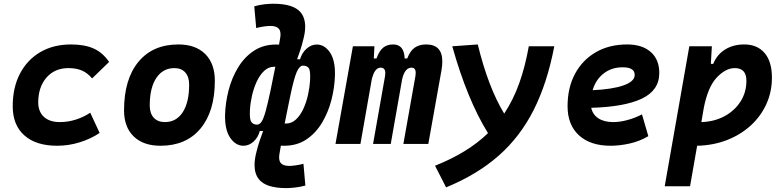

<svg xmlns="http://www.w3.org/2000/svg" viewBox="-20 -763 4142 1018"><path d="M297.4 -115.7Q341.3 -115.7 383.5 -129.4Q425.8 -143.1 458.5 -165.5L508.3 -58.1Q462.4 -27.3 403.6 -8.8Q344.7 9.8 283.2 9.8Q170.9 9.8 109.1 -45.2Q47.4 -100.1 47.4 -199.7Q47.4 -298.8 85.7 -372.3Q124 -445.8 193.6 -486.6Q263.2 -527.3 356.4 -527.3Q429.2 -527.3 477.3 -505.4Q525.4 -483.4 558.6 -434.6L468.3 -347.2Q444.3 -376 414.6 -388.9Q384.8 -401.9 342.8 -401.9Q270.5 -401.9 226.8 -352.1Q183.1 -302.2 182.6 -220.2Q183.1 -170.4 213.1 -143.1Q243.2 -115.7 297.4 -115.7Z M831.1 9.8Q739.7 9.8 688.7 -39.8Q637.7 -89.4 637.7 -177.7Q637.7 -342.8 713.9 -435.1Q790 -527.3 925.8 -527.3Q1017.1 -527.3 1068.1 -476.6Q1119.1 -425.8 1119.1 -335Q1119.1 -172.4 1043 -81.3Q966.8 9.8 831.1 9.8ZM854.5 -115.7Q915 -115.7 949 -168.2Q982.9 -220.7 982.9 -314Q982.9 -355.5 962.4 -378.7Q941.9 -401.9 904.8 -401.9Q843.3 -401.9 808.6 -349.4Q773.9 -296.9 773.9 -203.6Q773.9 -162.1 795.2 -138.9Q816.4 -115.7 854.5 -115.7Z M1498.5 234.4Q1391.1 234.4 1353.5 188.5Q1329.6 159.2 1329.6 111.8Q1329.6 85 1337.4 51.8Q1347.2 10.3 1356.4 -15.6Q1365.7 -41.5 1375 -68.4H1357.4Q1348.6 -34.2 1324.2 -12.2Q1299.8 9.8 1271 9.8Q1229.5 9.8 1200.4 -32.7Q1171.4 -75.2 1173.3 -154.8Q1175.3 -219.2 1192.1 -284.7Q1209 -350.1 1242.2 -405Q1275.4 -460 1325.7 -493.4Q1376 -526.9 1443.8 -526.9Q1451.2 -526.9 1459.5 -526.4L1465.3 -560.5Q1467.3 -571.3 1467.3 -580.6Q1467.3 -600.1 1458.5 -610.4Q1445.8 -625.5 1413.1 -625.5Q1401.9 -625.5 1381.3 -622.8Q1360.8 -620.1 1338.4 -614.3L1328.1 -729.5Q1356.9 -737.8 1383.8 -740.5Q1410.6 -743.2 1428.7 -743.2Q1536.1 -743.2 1574.2 -697.3Q1598.1 -668 1598.1 -621.1Q1598.1 -593.8 1589.8 -560.5Q1580.6 -522 1572.3 -497.6Q1564 -473.1 1555.2 -448.7H1570.8Q1581.1 -483.4 1605.7 -505.1Q1630.4 -526.9 1659.2 -526.9Q1701.2 -526.9 1729.7 -484.6Q1758.3 -442.4 1755.9 -362.3Q1753.9 -297.9 1737.1 -232.4Q1720.2 -167 1687.3 -112.1Q1654.3 -57.1 1604.5 -23.7Q1554.7 9.8 1486.3 9.8Q1478.5 9.8 1469.2 9.3L1461.9 51.8Q1460 62.5 1460 71.3Q1460 90.8 1468.8 101.6Q1481.4 116.7 1514.2 116.7Q1525.4 116.7 1545.9 114Q1566.4 111.3 1588.9 105.5L1599.1 220.7Q1570.8 228.5 1543.7 231.4Q1516.6 234.4 1498.5 234.4ZM1502.9 -175.8 1489.3 -107.9Q1492.7 -107.9 1495.6 -107.9Q1526.4 -107.9 1549.8 -130.1Q1573.2 -152.3 1589.1 -187.5Q1605 -222.7 1613.5 -262.2Q1622.1 -301.8 1624 -335.9Q1624.5 -348.1 1624.5 -357.9Q1624.5 -391.1 1617.2 -401.9Q1606.9 -415 1586.9 -415Q1567.9 -415 1553 -380.6Q1538.1 -346.2 1518.6 -252.4L1505.4 -188Q1504.4 -181.6 1502.9 -175.3ZM1413.6 -279.3 1439.9 -409.2Q1437 -409.2 1434.6 -409.2Q1403.8 -409.2 1380.4 -387Q1356.9 -364.7 1340.8 -329.6Q1324.7 -294.4 1315.9 -254.9Q1307.1 -215.3 1305.2 -181.2Q1304.7 -169.9 1304.7 -160.6Q1304.7 -126.5 1313 -115.7Q1323.7 -102.1 1343.3 -102.1Q1356.4 -102.1 1366.9 -117.9Q1377.4 -133.8 1388.2 -172.4Q1398.9 -210.9 1413.6 -279.3Z M1965.3 -517.6 1961.9 -453.1H1976.1Q1990.7 -493.2 2011.5 -510.3Q2032.2 -527.3 2064.5 -527.3Q2123 -527.3 2125.5 -453.1H2139.2Q2154.8 -493.7 2179 -510.5Q2203.1 -527.3 2239.7 -527.3Q2325.2 -527.3 2325.2 -437Q2325.2 -416.5 2320.8 -390.6L2251 0H2118.7L2182.6 -359.4Q2184.1 -369.1 2184.1 -376.5Q2184.1 -404.3 2162.1 -404.3Q2125.5 -404.3 2111.8 -340.8L2051.8 0H1958L2021.5 -359.4Q2022.9 -368.2 2022.9 -375.5Q2022.9 -404.3 1998 -404.3Q1965.3 -404.3 1950.7 -339.8L1891.1 0H1758.8L1851.1 -517.6Z M2345.2 230.5 2286.6 115.7Q2460.4 46.9 2567.4 -57.1Q2512.2 -146 2465.1 -260.5Q2418 -375 2377.9 -517.6L2513.2 -527.3Q2568.8 -299.3 2653.3 -160.6Q2701.2 -232.9 2732.9 -321.3Q2764.6 -409.7 2783.7 -517.6H2918.9Q2881.8 -322.8 2809.6 -179.9Q2737.3 -37.1 2623.3 63Q2509.3 163.1 2345.2 230.5Z M3231.4 -115.7Q3266.6 -115.7 3306.6 -126.5Q3346.7 -137.2 3383.8 -156.7L3417.5 -41Q3371.1 -13.7 3318.4 -2Q3265.6 9.8 3217.3 9.8Q3109.9 9.8 3049.6 -45.7Q2989.3 -101.1 2989.3 -199.7Q2989.3 -298.3 3028.8 -371.8Q3068.4 -445.3 3139.4 -486.3Q3210.4 -527.3 3305.2 -527.3Q3385.3 -527.3 3430.4 -487.3Q3475.6 -447.3 3475.6 -376Q3475.6 -284.2 3383.5 -240.2Q3291.5 -196.3 3114.7 -191.4Q3122.6 -155.3 3152.8 -135.5Q3183.1 -115.7 3231.4 -115.7ZM3122.1 -284.7Q3228 -289.6 3286.6 -310.5Q3345.2 -331.5 3345.2 -365.7Q3345.2 -406.2 3281.7 -406.2Q3222.7 -406.2 3180.7 -373.5Q3138.7 -340.8 3122.1 -284.7Z M3638.7 224.6H3504.4L3634.8 -517.6H3754.4L3749 -424.3H3761.7Q3781.2 -473.6 3824.5 -500.5Q3867.7 -527.3 3925.8 -527.3Q3995.6 -527.3 4034.2 -481.7Q4072.8 -436 4072.8 -351.6Q4072.8 -275.4 4043 -210.4Q4013.2 -145.5 3959.5 -96.7Q3905.8 -47.9 3833.5 -20Q3761.2 7.8 3676.3 9.8ZM3698.7 -115.7Q3767.1 -117.7 3821 -146.7Q3875 -175.8 3906.2 -224.6Q3937.5 -273.4 3937.5 -335Q3937.5 -401.9 3876 -401.9Q3827.1 -401.9 3780 -351.6Q3732.9 -301.3 3711.4 -189.9Z"/></svg>

Font: CaskaydiaCove NFP
Style: Bold Italic
Weight: 700
Italic angle: -10°
Designer: Aaron Bell
Foundry: Saja Typeworks
Version: Version 2111.001; VTT 6.35;Nerd Fonts 3.1.1